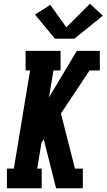

<svg xmlns="http://www.w3.org/2000/svg" viewBox="-20 -1007 570 1027"><path d="M17 0V-105H54L141 -630H117V-735H304V-630H266L242 -486L391 -735H514V-630H459L306 -400L381 -105H423V0H280L214 -262L202 -244L179 -105H203V0ZM274 -800 167 -929 249 -981 335 -861 461 -987 530 -923 378 -800Z"/></svg>

Font: Iosevka Slab Extrabold
Style: Italic
Weight: 800
Italic angle: -9°
Monospace: yes
Designer: Belleve Invis
Foundry: Belleve Invis
Version: Version 11.1.0; ttfautohint (v1.8.3)